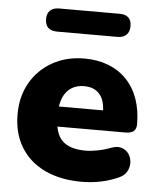

<svg xmlns="http://www.w3.org/2000/svg" viewBox="-52 -746 658 802"><g transform="rotate(5 277.5 -345.5)"><path d="M320 11Q230 11 164.5 -20.5Q99 -52 64 -110Q29 -168 29 -247Q29 -323 62.5 -380.5Q96 -438 154.5 -470.5Q213 -503 288 -503Q343 -503 388 -485.5Q433 -468 465 -434.5Q497 -401 513.5 -354Q530 -307 530 -249Q530 -229 519 -219.5Q508 -210 484 -210H178V-294H400L384 -281Q384 -318 374 -341Q364 -364 344.5 -376Q325 -388 296 -388Q265 -388 242.5 -373.5Q220 -359 208 -331Q196 -303 196 -261V-252Q196 -181 227.5 -150.5Q259 -120 325 -120Q347 -120 375.5 -125.5Q404 -131 430 -141Q456 -151 475 -144.5Q494 -138 504.5 -122.5Q515 -107 516 -87.5Q517 -68 507 -49.5Q497 -31 474 -21Q439 -5 399.5 3Q360 11 320 11ZM164 -605Q113 -605 113 -654Q113 -677 126 -689.5Q139 -702 164 -702H417Q467 -702 467 -654Q467 -631 454 -618Q441 -605 417 -605Z"/></g></svg>

Font: Nunito ExtraLight Black
Style: Regular
Weight: 900
Version: Version 3.602